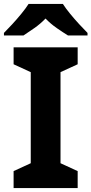

<svg xmlns="http://www.w3.org/2000/svg" viewBox="-37 -954 464 974"><path d="M357 0H32V-86L119 -126V-588L32 -628V-714H357V-628L270 -588V-126L357 -86ZM282 -934Q296 -912 318.5 -884.5Q341 -857 365 -831Q389 -805 407 -787V-774H308Q282 -790 251 -811.5Q220 -833 194 -860Q168 -833 138 -812Q108 -791 82 -774H-17V-787Q2 -806 25.5 -831.5Q49 -857 71.5 -884.5Q94 -912 108 -934Z"/></svg>

Font: Noto Sans Gurmukhi
Style: Regular
Weight: 400
Designer: Jelle Bosma - Monotype Design Team
Foundry: Monotype Imaging Inc.
Version: Version 2.003